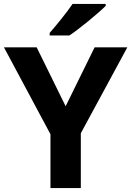

<svg xmlns="http://www.w3.org/2000/svg" viewBox="-20 -954 666 974"><path d="M516 -924V-934H348C318 -889 264 -824 232 -787V-774H332C383 -808 478 -886 516 -924ZM313 -415 166 -714H0L236 -273V0H390V-278L626 -714H460Z"/></svg>

Font: Noto Sans Myanmar UI
Style: Bold
Weight: 700
Designer: Monotype Design Team
Foundry: Monotype Imaging Inc.
Version: Version 2.103